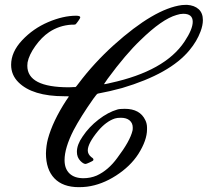

<svg xmlns="http://www.w3.org/2000/svg" viewBox="-20 -748 859 794"><path d="M312 -676Q312 -673 303.5 -661Q295 -649 292 -647L286 -646Q280 -646 276 -646Q225 -643 183 -615Q152 -594 126 -557.5Q100 -521 94 -490Q94 -488 93.5 -483.5Q93 -479 93 -476Q93 -387 265 -387Q271 -387 277 -387.5Q283 -388 287 -388Q291 -388 292 -388Q294 -388 305 -403Q368 -487 451 -562Q618 -712 732 -727Q733 -727 740.5 -727.5Q748 -728 753 -728Q784 -726 801.5 -710Q819 -694 819 -665Q819 -643 809 -617Q794 -577 764 -541Q684 -443 485 -384Q434 -370 385 -361Q381 -361 367 -341Q314 -266 284 -209Q247 -136 247 -86Q247 -50 267.5 -30.5Q288 -11 325 -11Q354 -11 380 -22Q428 -44 465 -95Q518 -165 528 -208Q529 -212 529 -220Q529 -239 516 -250Q503 -261 480 -261Q464 -261 455 -258Q419 -246 386 -207Q343 -155 343 -126Q343 -110 358 -98Q370 -91 365 -84Q363 -82 350 -76Q337 -70 334 -70Q325 -70 313 -82Q298 -97 298 -120Q298 -150 322 -184Q348 -223 387.5 -253.5Q427 -284 465 -295Q474 -298 496 -298Q559 -298 581 -251Q588 -237 588 -220V-213Q588 -168 552 -111Q519 -60 460 -22Q401 16 340 24Q324 26 306 26Q240 26 205 -10.5Q170 -47 170 -114Q171 -146 178 -173Q198 -247 254 -333L265 -349Q265 -350 246 -350Q114 -350 56 -408Q26 -438 26 -480Q26 -533 71.5 -581.5Q117 -630 179 -656.5Q241 -683 295 -683Q312 -683 312 -676ZM777 -658Q777 -691 738 -691Q725 -691 710 -686Q650 -669 561 -582Q500 -524 425 -422Q410 -401 410 -400H411Q412 -400 413 -400Q414 -400 416.5 -400.5Q419 -401 421.5 -401.5Q424 -402 428.5 -403Q433 -404 437 -405Q662 -454 743 -576Q777 -627 777 -658Z"/></svg>

Font: MathJax_Script
Style: Regular
Weight: 400
Version: Version 1.1